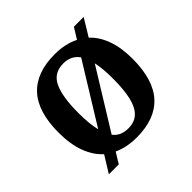

<svg xmlns="http://www.w3.org/2000/svg" viewBox="-158 -726 916 916"><g transform="rotate(-45 299.5 -268.0)"><path d="M131 -44Q92 -79 71 -135.5Q50 -192 50 -270Q50 -410 113.5 -479Q177 -548 301 -548Q373 -548 425 -521L459 -576H525L472 -489Q509 -455 529 -400Q549 -345 549 -270Q549 -129 485.5 -59.5Q422 10 298 10Q264 10 234.5 4Q205 -2 179 -14L146 40H79ZM300 -49Q343 -49 368.5 -74Q394 -99 405 -148Q416 -197 416 -270Q416 -303 413.5 -331Q411 -359 406 -382L222 -84Q236 -66 255.5 -57.5Q275 -49 300 -49ZM380 -448Q366 -468 346 -478Q326 -488 299 -488Q235 -488 209 -433.5Q183 -379 183 -270Q183 -233 186 -202.5Q189 -172 195 -148Z"/></g></svg>

Font: Noto Serif Armenian SemiBold
Style: Regular
Weight: 600
Version: Version 2.007